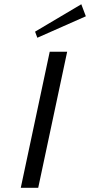

<svg xmlns="http://www.w3.org/2000/svg" viewBox="-20 -897 430 917"><path d="M390 -819.2 368.3 -876.7 147.5 -745.8 158.3 -716.7ZM162.5 0 300.8 -650H217.5L79.2 0Z"/></svg>

Font: BoonHome
Style: Book Oblique
Weight: 400
Italic angle: -12°
Designer: Sungsit Sawaiwan
Foundry: Sungsit Sawaiwan
Version: Version 0.2